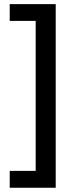

<svg xmlns="http://www.w3.org/2000/svg" viewBox="-20 -737 358 917"><path d="M26.4 159.7V79.1H150.4V-637.2H26.4V-717.3H246.1V159.7Z"/></svg>

Font: Open Sans
Style: Regular
Weight: 600
Width: 3
Foundry: Ascender Corporation
Version: Version 1.000